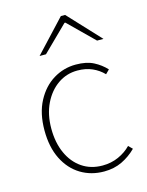

<svg xmlns="http://www.w3.org/2000/svg" viewBox="-112 -790 669 871"><g transform="rotate(-15 223.0 -354.0)"><path d="M268 12Q207 12 158.5 -17.5Q110 -47 82 -103Q54 -159 54 -238Q54 -318 84 -374.5Q114 -431 162.5 -460.5Q211 -490 268 -490Q318 -490 351 -473Q384 -456 408 -430L390 -412Q368 -435 337.5 -448.5Q307 -462 268 -462Q217 -462 176 -433.5Q135 -405 110.5 -354.5Q86 -304 86 -238Q86 -172 108.5 -122Q131 -72 172 -44Q213 -16 268 -16Q309 -16 343.5 -31.5Q378 -47 402 -72L420 -54Q390 -24 352.5 -6Q315 12 268 12ZM120 -570 260 -720H280L420 -570H390L272 -686H268L150 -570Z"/></g></svg>

Font: Source Sans 3 VF
Style: Regular
Weight: 200
Designer: Paul D. Hunt
Foundry: Adobe
Version: Version 3.046;hotconv 1.0.118;makeotfexe 2.5.65603